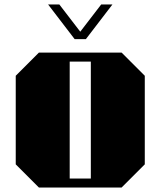

<svg xmlns="http://www.w3.org/2000/svg" viewBox="-20 -834 714 854"><path d="M624 -497V-103L521 0H153L50 -103V-497L153 -600H521ZM290 -560V-40H384V-560ZM480 -814 362 -660H312L194 -814H244L337 -693L430 -814Z"/></svg>

Font: Kumar One
Style: Regular
Weight: 400
Designer: Parimal Parmar
Foundry: Indian Type Foundry
Version: Version 1.000;PS 1.000;hotconv 1.0.88;makeotf.lib2.5.647800